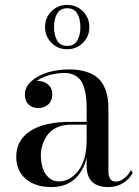

<svg xmlns="http://www.w3.org/2000/svg" viewBox="-20 -750 563 780"><path d="M189 -576Q163 -602 163 -640Q163 -678 189 -704Q215 -730 253 -730Q291 -730 317 -704Q343 -678 343 -640Q343 -602 317 -576Q291 -550 253 -550Q215 -550 189 -576ZM212.2 -695Q199.5 -673.5 199.5 -640Q199.5 -606.5 212.2 -585Q225 -563.5 253 -563.5Q281 -563.5 293.8 -585Q306.5 -606.5 306.5 -640Q306.5 -673.5 293.8 -695Q281 -716.5 253 -716.5Q225 -716.5 212.2 -695ZM266.5 -255H332V-304.5Q332 -329 330.5 -348Q329 -367 323.5 -387.8Q318 -408.5 308.8 -422Q299.5 -435.5 282.5 -444.5Q265.5 -453.5 242.5 -453.5Q211.5 -453.5 180.5 -444.8Q149.5 -436 128.5 -420.5Q131 -421 135.5 -421Q158.5 -421 175.5 -406.5Q192.5 -392 192.5 -368Q192.5 -340 175.5 -325.5Q158.5 -311 135.5 -311Q111.5 -311 96.2 -325.5Q81 -340 81 -366Q81 -396 107 -419.8Q133 -443.5 173.8 -455.8Q214.5 -468 260.5 -468Q300.5 -468 330 -458.5Q359.5 -449 376.5 -434Q393.5 -419 403.8 -396.8Q414 -374.5 417.2 -353Q420.5 -331.5 420.5 -304.5V-54Q420.5 -34.5 427.2 -23.5Q434 -12.5 452.5 -12.5Q467 -12.5 484.8 -26Q502.5 -39.5 512 -59.5L519 -47Q505 -21.5 479.2 -5.8Q453.5 10 420.5 10Q332 10 332 -76.5V-109Q318 -52.5 281.8 -21.2Q245.5 10 188.5 10Q123.5 10 84.8 -23.2Q46 -56.5 46 -113.5Q46 -180.5 103.2 -217.8Q160.5 -255 266.5 -255ZM218.5 -13Q265 -13 298.5 -56.8Q332 -100.5 332 -182V-243.5H266.5Q235 -243.5 210.8 -232Q186.5 -220.5 173 -201.8Q159.5 -183 152.8 -162Q146 -141 146 -119.5Q146 -92.5 152.8 -69.5Q159.5 -46.5 176.5 -29.8Q193.5 -13 218.5 -13Z"/></svg>

Font: Bodoni* 16pt
Style: Regular
Weight: 400
Version: Version 2.3